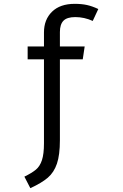

<svg xmlns="http://www.w3.org/2000/svg" viewBox="-20 -769 640 1000"><path d="M492 -722 463 -660Q419 -680 372 -680Q329 -680 310.5 -661Q292 -642 292 -602V-527H421L411 -460H292V-39Q292 38 276.5 83.5Q261 129 229 156.5Q197 184 138 211L107 151Q146 132 167 114.5Q188 97 198.5 65Q209 33 209 -23V-460H124V-527H209V-600Q209 -667 251 -708Q293 -749 369 -749Q405 -749 432.5 -743Q460 -737 492 -722Z"/></svg>

Font: Fira Mono
Style: Regular
Weight: 400
Designer: Carrois Corporate & Edenspiekermann AG
Foundry: Carrois Corporate GbR & Edenspiekermann AG
Version: Version 3.206